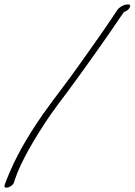

<svg xmlns="http://www.w3.org/2000/svg" viewBox="-57 -666 614 876"><path d="M478 -620C475 -615 467 -604 456 -587C410 -518 387 -487 318 -389C240 -278 205 -238 139 -145C67 -41 11 54 -32 167L-36 179C-43 201 0 188 7 166L11 153C37 74 101 -37 176 -146C198 -177 222 -209 247 -242C312 -329 442 -512 493 -589C499 -598 506 -606 508 -611C533 -618 548 -646 527 -646L520 -645C507 -645 487 -633 478 -620Z"/></svg>

Font: Stray Cat
Style: UltObl
Weight: 400
Version: Version 1.0